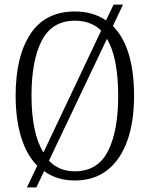

<svg xmlns="http://www.w3.org/2000/svg" viewBox="-20 -775 651 835"><path d="M142 -54Q95 -102 71.5 -180Q48 -258 48 -359Q48 -530 112.5 -627.5Q177 -725 306 -725Q385 -725 441 -686L474 -755H515L471 -662Q563 -569 563 -358Q563 -245 533.5 -162.5Q504 -80 446.5 -35Q389 10 305 10Q227 10 172 -31L138 40H97ZM420 -642Q376 -685 306 -685Q207 -685 162 -599Q117 -513 117 -358Q117 -279 130 -216Q143 -153 169 -112ZM305 -30Q405 -30 449.5 -117.5Q494 -205 494 -358Q494 -439 482 -502Q470 -565 445 -606L193 -76Q237 -30 305 -30Z"/></svg>

Font: Noto Serif Bengali Condensed Light
Style: Regular
Weight: 300
Width: 3
Designer: Juan Bruce, Universal Thirst, Indian Type Foundry and the Monotype Design Team.
Foundry: Monotype Imaging Inc.
Version: Version 2.003; ttfautohint (v1.8.4.7-5d5b)